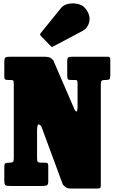

<svg xmlns="http://www.w3.org/2000/svg" viewBox="-20 -1079 665 1114"><path d="M34.5 -615H27.5Q14.5 -615 9.8 -618Q5 -621 5 -633.5V-718Q5 -740 10.8 -745Q16.5 -750 37.5 -750H228.5Q256 -750 266.2 -746.5Q276.5 -743 289 -729.5L410 -449.5Q415.5 -434.5 422.8 -432.2Q430 -430 430 -463.5V-595.5Q430 -606.5 427.5 -610.8Q425 -615 414.5 -615H392.5Q376 -615 373 -620.5Q370 -626 370 -642.5V-724.5Q370 -742.5 376.2 -746.2Q382.5 -750 399.5 -750H601.5Q611.5 -750 615.8 -746.8Q620 -743.5 620 -732.5V-646.5Q620 -624.5 615.2 -619.8Q610.5 -615 595.5 -615H587.5Q573.5 -615 569.2 -609.5Q565 -604 565 -590.5V-5Q565 9 560.5 12Q556 15 541.5 15H395Q372.5 15 363.5 8.8Q354.5 2.5 344.5 -8.5L219.5 -346.5Q207 -361 201 -355.8Q195 -350.5 195 -315.5V-162.5Q195 -145 199.2 -140Q203.5 -135 220.5 -135H242.5Q253 -135 256.5 -131.2Q260 -127.5 260 -116V-25Q260 -6.5 250.5 -3.2Q241 0 224.5 0H38.5Q17 0 11 -5Q5 -10 5 -32.5V-109.5Q5 -128.5 11 -131.8Q17 -135 35.5 -135H34.5Q52 -135 56 -140.2Q60 -145.5 60 -163V-589.5Q60 -608.5 56.8 -611.8Q53.5 -615 34.5 -615ZM273.5 -812.5 217 -870.5Q208.5 -879.5 217.5 -888.5L334.5 -1033Q348.5 -1050.5 375.8 -1056.5Q403 -1062.5 431.2 -1056.2Q459.5 -1050 475.5 -1030Q505.5 -993 498.2 -954.8Q491 -916.5 457 -898.5L289 -809.5Q283.5 -806 280.5 -807Q277.5 -808 273.5 -812.5Z"/></svg>

Font: Besley* Condensed Fatface
Style: Regular
Weight: 900
Width: 3
Designer: Owen Earl
Foundry: indestructible type*
Version: Version 3.000; ttfautohint (v1.8.3)